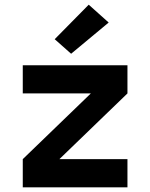

<svg xmlns="http://www.w3.org/2000/svg" viewBox="-20 -798 640 818"><path d="M77 0V-120L367 -400H77V-520H523V-400L233 -120H523V0ZM283 -569 213 -631 358 -778 443 -702Z"/></svg>

Font: Iosevka Heavy Extended
Style: Regular
Weight: 900
Width: 7
Monospace: yes
Designer: Belleve Invis
Foundry: Belleve Invis
Version: Version 32.5.0; ttfautohint (v1.8.4)